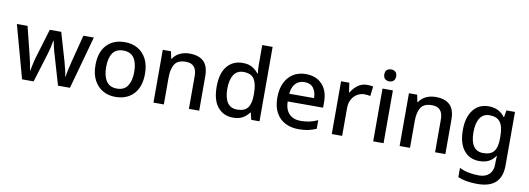

<svg xmlns="http://www.w3.org/2000/svg" viewBox="-71 -1225 5321 1931"><g transform="rotate(10 2590.0 -260.0)"><path d="M441 -292Q428 -333 418.5 -374.5Q409 -416 405 -438H401Q398 -416 388.5 -374Q379 -332 366 -290L277 -1H159L11 -540H120L188 -267Q199 -225 208.5 -179.5Q218 -134 222 -103H225Q229 -122 234.5 -149Q240 -176 247 -204Q254 -232 260 -252L347 -540H464L548 -252Q557 -218 567.5 -176Q578 -134 582 -104H586Q589 -132 599 -178Q609 -224 620 -267L690 -540H797L648 -1H526Z M1367 -271Q1367 -136 1298 -63Q1229 10 1112 10Q1039 10 982.5 -23Q926 -56 893.5 -118.5Q861 -181 861 -271Q861 -404 929 -476.5Q997 -549 1115 -549Q1189 -549 1245.5 -516.5Q1302 -484 1334.5 -422Q1367 -360 1367 -271ZM970 -271Q970 -180 1004.5 -127.5Q1039 -75 1114 -75Q1188 -75 1222.5 -127.5Q1257 -180 1257 -271Q1257 -361 1222.5 -412Q1188 -463 1113 -463Q1038 -463 1004 -412Q970 -361 970 -271Z M1774 -549Q1869 -549 1918.5 -502Q1968 -455 1968 -351V0H1863V-336Q1863 -461 1752 -461Q1669 -461 1638 -412Q1607 -363 1607 -272V0H1501V-539H1585L1600 -466H1605Q1632 -508 1677 -528.5Q1722 -549 1774 -549Z M2314 10Q2217 10 2158 -60Q2099 -130 2099 -269Q2099 -407 2158.5 -478Q2218 -549 2316 -549Q2377 -549 2415.5 -526Q2454 -503 2479 -470H2484Q2482 -484 2480 -511.5Q2478 -539 2478 -558V-760H2584V0H2500L2482 -72H2478Q2454 -37 2415 -13.5Q2376 10 2314 10ZM2340 -77Q2418 -77 2449.5 -120.5Q2481 -164 2481 -252V-267Q2481 -361 2451 -411Q2421 -461 2339 -461Q2274 -461 2241 -409Q2208 -357 2208 -266Q2208 -175 2241 -126Q2274 -77 2340 -77Z M2962 -549Q3068 -549 3129 -483.5Q3190 -418 3190 -305V-246H2828Q2830 -164 2872 -120Q2914 -76 2990 -76Q3041 -76 3081.5 -85.5Q3122 -95 3164 -114V-26Q3123 -8 3081.5 1Q3040 10 2983 10Q2905 10 2845.5 -21Q2786 -52 2752.5 -113.5Q2719 -175 2719 -266Q2719 -356 2749.5 -419Q2780 -482 2834.5 -515.5Q2889 -549 2962 -549ZM2963 -467Q2905 -467 2871 -430Q2837 -393 2830 -325H3084Q3083 -388 3053.5 -427.5Q3024 -467 2963 -467Z M3587 -549Q3621 -549 3649 -543L3637 -444Q3625 -447 3609 -449Q3593 -451 3577 -451Q3539 -451 3505 -431.5Q3471 -412 3449.5 -374.5Q3428 -337 3428 -283V0H3322V-539H3406L3420 -443H3425Q3450 -486 3491 -517.5Q3532 -549 3587 -549Z M3799 -744Q3823 -744 3841 -730Q3859 -716 3859 -683Q3859 -651 3841 -636.5Q3823 -622 3799 -622Q3774 -622 3756 -636.5Q3738 -651 3738 -683Q3738 -716 3756 -730Q3774 -744 3799 -744ZM3851 -539V0H3745V-539Z M4288 -549Q4383 -549 4432.5 -502Q4482 -455 4482 -351V0H4377V-336Q4377 -461 4266 -461Q4183 -461 4152 -412Q4121 -363 4121 -272V0H4015V-539H4099L4114 -466H4119Q4146 -508 4191 -528.5Q4236 -549 4288 -549Z M4829 -549Q4936 -549 4994 -469H4999L5011 -539H5098V8Q5098 123 5037 181.5Q4976 240 4849 240Q4729 240 4651 206V111Q4692 132 4742 142.5Q4792 153 4851 153Q4918 153 4955.5 116.5Q4993 80 4993 15V-4Q4993 -16 4994 -38Q4995 -60 4996 -71H4992Q4939 10 4830 10Q4728 10 4670.5 -63Q4613 -136 4613 -269Q4613 -399 4670.5 -474Q4728 -549 4829 -549ZM4852 -462Q4790 -462 4756 -411.5Q4722 -361 4722 -267Q4722 -76 4854 -76Q4929 -76 4962.5 -117Q4996 -158 4996 -248V-269Q4996 -371 4962 -416.5Q4928 -462 4852 -462Z"/></g></svg>

Font: Noto Sans Meetei Mayek Medium
Style: Regular
Weight: 500
Designer: Monotype Design Team and Neelakash Kshetrimayum
Foundry: Monotype Imaging Inc.
Version: Version 2.002; ttfautohint (v1.8.4.7-5d5b)